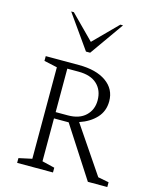

<svg xmlns="http://www.w3.org/2000/svg" viewBox="-120 -892 779 973"><g transform="rotate(15 269.0 -406.0)"><path d="M65 0V-25L134 -40V-520L65 -535V-560H239Q330 -560 382.5 -523Q435 -486 435 -422Q435 -370 402 -334.5Q369 -299 315 -281L481 -36L538 -25V0H436L264 -266H187V-41L253 -25V0ZM246 -527H187V-299H251Q311 -299 344 -330.5Q377 -362 377 -411Q377 -464 343.5 -495.5Q310 -527 246 -527ZM256 -635 131 -812H145L267 -689L389 -812H403L278 -635Z"/></g></svg>

Font: Spectral SC ExtraLight
Style: Regular
Weight: 275
Designer: Jean-Baptiste Levee
Foundry: Production Type
Version: Version 2.001